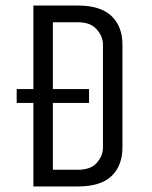

<svg xmlns="http://www.w3.org/2000/svg" viewBox="-20 -670 545 690"><path d="M100 0V-650H261Q341 -650 380.5 -612.5Q420 -575 420 -510V-140Q420 -75 381 -37.5Q342 0 261 0ZM350 -510Q350 -539 327.5 -564.5Q305 -590 261 -590H170V-60H261Q306 -60 328 -85Q350 -110 350 -140ZM40 -350H300V-300H40Z"/></svg>

Font: Unica One
Style: Regular
Weight: 400
Designer: Eduardo Rodriguez Tunni
Foundry: Eduardo Rodriguez Tunni
Version: Version 2.000; ttfautohint (v1.8.4.7-5d5b);gftools[0.9.23]